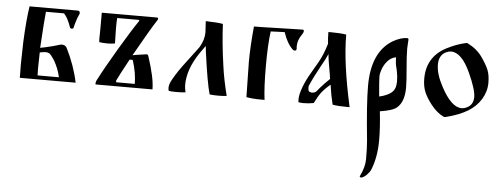

<svg xmlns="http://www.w3.org/2000/svg" viewBox="-54 -595 3050 1165"><g transform="rotate(5 1471.0 -12.5)"><path d="M83 -437H374Q390 -437 390 -424Q390 -418 388 -415Q384 -406 378 -392L372 -373Q368 -361 366 -354L361 -333Q359 -324 349.5 -324.5Q340 -325 338 -333Q318 -390 295 -413H185Q180 -372 169 -192L199 -198Q209 -200 245 -209L290 -222Q293 -223 299 -223Q320 -223 329 -206Q380 -105 402 0H62Q62 -19 61.5 -45.5Q61 -72 61 -83Q61 -114 64 -219Q70 -352 83 -437ZM167 -68Q167 -60 167.5 -45.5Q168 -31 168 -24H298Q287 -76 258 -126Q236 -159 226 -164Q216 -169 204 -169Q196 -169 169 -164Q167 -102 167 -68Z M523 -258Q522 -264 522 -279Q522 -287 522.5 -307.5Q523 -328 523 -340V-437H860Q865 -437 866.5 -432Q868 -427 865 -424Q824 -361 731 -196Q733 -196 742 -198Q751 -200 752 -200Q774 -204 815 -209Q823 -211 827 -200Q870 -71 870 0H523Q521 -15 529 -28Q569 -106 640 -225.5Q711 -345 753 -406V-413H619Q617 -394 617 -348Q617 -331 618 -300Q619 -269 619 -258Q599 -254 573 -254Q543 -254 523 -258ZM760 -24Q760 -91 735 -168H716Q663 -71 646 -35V-24Z M1160 -373Q1160 -385 1156 -441Q1232 -439 1261 -433Q1266 -319 1286 -180Q1297 -98 1322 0Q1299 3 1272 3Q1241 3 1218 0Q1199 -65 1173 -255Q1173 -261 1171 -273Q1169 -285 1169 -291L1137 -246Q1065 -141 1065 -44Q1065 -28 1071 0Q1056 3 1015 3H1013Q981 3 969 0Q966 -9 966 -18Q966 -41 983 -70Q999 -99 1018.5 -127.5Q1038 -156 1067.5 -194.5Q1097 -233 1108 -248L1133 -282Q1160 -328 1160 -373Z M1442 -3Q1442 -32 1440 -106.5Q1438 -181 1438 -215Q1438 -309 1450 -434Q1494 -434 1606 -437.5Q1718 -441 1749 -441Q1754 -439 1754 -433Q1754 -424 1745 -411Q1719 -375 1719 -337Q1719 -334 1719.5 -329Q1720 -324 1720 -322Q1720 -310 1709 -310Q1702 -310 1698 -314Q1661 -348 1639 -416H1631Q1619 -416 1589 -414.5Q1559 -413 1554 -413Q1543 -333 1543 -203Q1543 -70 1553 4H1530Q1482 4 1442 -3Z M2012 -434Q2012 -262 2071 3Q2071 3 2055 3Q1999 3 1967 -3Q1954 -54 1944 -123Q1915 -99 1893 -72Q1873 -46 1852 -3Q1822 3 1789 3Q1773 3 1759 0Q1758 -6 1758 -17Q1758 -41 1768 -72Q1775 -95 1786 -119.5Q1797 -144 1806 -160Q1815 -176 1832 -205.5Q1849 -235 1859 -252Q1888 -303 1907 -369Q1903 -401 1903 -440H1920Q1975 -440 2012 -434ZM1938 -157Q1936 -175 1927 -224.5Q1918 -274 1915 -307Q1902 -275 1881 -240Q1835 -157 1812 -102V-93Q1812 -68 1823 -68Q1824 -68 1829 -66L1833 -65Q1851 -65 1861 -74Q1863 -77 1882 -99Q1907 -128 1938 -157Z M2244 -77Q2293 -88 2318.5 -109.5Q2344 -131 2344 -177Q2344 -209 2337 -242L2328 -281Q2327 -289 2326 -304.5Q2325 -320 2325 -323Q2296 -318 2274.5 -294Q2253 -270 2243 -239Q2235 -217 2235 -198Q2235 -172 2244 -77ZM2388 -382Q2388 -338 2395 -260.5Q2402 -183 2402 -145Q2402 -59 2359 -22Q2335 0 2256 12Q2267 111 2267 187Q2267 290 2235 369Q2228 385 2211.5 401.5Q2195 418 2180 422H2177Q2169 422 2169 416Q2169 414 2170 413Q2198 357 2198 307Q2198 243 2194 196Q2171 -27 2171 -136Q2171 -341 2295 -417Q2344 -445 2384 -445Q2391 -445 2391 -435Q2391 -429 2389.5 -409.5Q2388 -390 2388 -382Z M2655 12Q2655 12 2653 12Q2653 12 2650 12Q2650 12 2648 12Q2648 12 2646 12Q2604 -7 2566 -55Q2535 -95 2521 -129Q2507 -163 2507 -209Q2507 -342 2624 -403Q2684 -434 2740 -446Q2742 -447 2746 -447Q2748 -447 2750 -446Q2810 -416 2842 -369Q2872 -326 2884.5 -295Q2897 -264 2897 -218Q2897 -164 2868.5 -117.5Q2840 -71 2791 -41Q2737 -8 2655 12ZM2782 -59Q2819 -78 2819 -124Q2819 -169 2774 -268Q2720 -387 2655 -387Q2640 -387 2622 -378Q2582 -357 2582 -302Q2582 -244 2622 -170Q2685 -50 2748 -50Q2764 -50 2782 -59Z"/></g></svg>

Font: Ponomar Unicode TT
Style: Regular
Weight: 400
Designer: Vladislav V. Dorosh, Yuri A.W. Shardt, Nikita Simmons, Aleksandr Andreev
Foundry: Ponomar Project
Version: 1.1